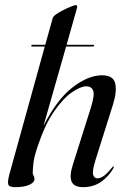

<svg xmlns="http://www.w3.org/2000/svg" viewBox="-20 -746 512 774"><path d="M106 -562Q107 -565.5 111 -565.5H162.5L192.5 -673Q194.5 -680 207.2 -689Q220 -698 236.8 -706.2Q253.5 -714.5 267.5 -720Q281.5 -725.5 286 -725.5Q294 -725.5 289.5 -710.5L248.5 -565.5H356.5Q360.5 -565.5 359.5 -562Q358.5 -558.5 354.5 -558.5H246.5L155.5 -239Q210 -346 273 -394.2Q336 -442.5 391 -442.5Q437 -442.5 444.5 -409.5Q452 -376.5 435 -323L365.5 -102.5Q351 -56 355.5 -41.5Q360 -27 372.5 -27Q383.5 -27 397.2 -36Q411 -45 431.5 -70.5Q435.5 -76 437.5 -75Q440.5 -74 436.5 -66.5Q415 -31 384.8 -11.2Q354.5 8.5 315 8.5Q278.5 8.5 268.8 -13.8Q259 -36 273.5 -81.5L346 -311Q362 -362 355.8 -380Q349.5 -398 327 -398Q305.5 -398 270.8 -374.5Q236 -351 198.8 -298Q161.5 -245 132 -156.5Q118 -116 115 -90.5Q112 -65 112 -51Q112 -42.5 115.5 -37.2Q119 -32 119 -24.5Q119 -10.5 98.2 -1Q77.5 8.5 41.5 8.5Q16.5 8.5 13.2 -2.8Q10 -14 18 -44L160.5 -558.5H109Q104.5 -558.5 106 -562Z"/></svg>

Font: Fraunces 144pt S000
Style: Italic
Weight: 400
Italic angle: -16°
Version: Version 1.000; ttfautohint (v1.8.3)